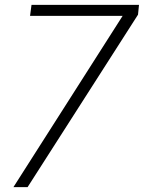

<svg xmlns="http://www.w3.org/2000/svg" viewBox="-20 -766 589 786"><path d="M35 0H93L545 -706L549 -746H109L103 -701H482Z"/></svg>

Font: Mluvka ExtraLight
Style: Italic
Weight: 200
Italic angle: -8°
Designer: Modified by Jiří Krblich, Original typeface by Gumpita Rahayu
Foundry: Gumpita Rahayu & Jiří Krblich
Version: Version 2.000;Glyphs 3.1.1 (3134)